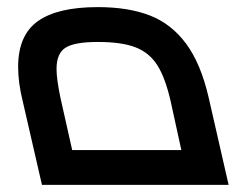

<svg xmlns="http://www.w3.org/2000/svg" viewBox="-20 -520 663 540"><path d="M623 0H98L44 -235Q31 -287 31 -332Q31 -421 86.5 -460.5Q142 -500 255 -500Q341 -500 401.5 -476.5Q462 -453 503.5 -397Q545 -341 567 -245ZM139 -326Q139 -298 150 -245L183 -98H490L460 -235Q445 -301 422.5 -336.5Q400 -372 361 -387Q322 -402 255 -402Q190 -402 164.5 -386Q139 -370 139 -326Z"/></svg>

Font: Cairo SemiBold
Style: Italic
Weight: 600
Italic angle: -13°
Designer: Mohamed Gaber, Accademia di Belle Arti di Urbino and others
Foundry: Kief Type Foundry, Accademia di Belle Arti di Urbino and others
Version: Version 3.011